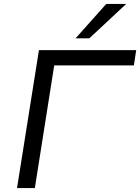

<svg xmlns="http://www.w3.org/2000/svg" viewBox="-20 -961 716 981"><path d="M67 0 179 -705H676L664 -627H257L158 0ZM366 -765 523 -941H625L436 -765Z"/></svg>

Font: Nunito Sans 10pt SemiExpanded
Style: Italic
Weight: 400
Width: 6
Italic angle: -9°
Designer: Vernon Adams
Foundry: Vernon Adams
Version: Version 3.101;gftools[0.9.27]